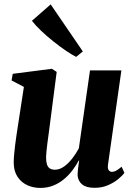

<svg xmlns="http://www.w3.org/2000/svg" viewBox="-20 -866 624 896"><path d="M168 11Q135 11 107 -2Q79 -15 61.8 -41Q44.5 -67 44 -106Q44 -122.5 45.8 -143.5Q47.5 -164.5 50.5 -187.8Q53.5 -211 56.8 -234.2Q60 -257.5 63.5 -278L91.5 -460.5L34 -490.5L39.5 -521.5L222 -545L244.5 -530.5L213 -286.5Q210.5 -265.5 207.2 -242.5Q204 -219.5 201.2 -198Q198.5 -176.5 196.8 -159.5Q195 -142.5 195 -132.5Q195 -112 199 -99.2Q203 -86.5 212.2 -80.2Q221.5 -74 236.5 -74Q258 -74 278.8 -88.8Q299.5 -103.5 317.5 -126.8Q335.5 -150 348 -174L400 -537.5H546.5L484 -98Q481.5 -80 487.2 -72Q493 -64 502.5 -64Q511.5 -64 522 -69.5Q532.5 -75 547.5 -88L560.5 -59.5Q551.5 -46.5 531.5 -30Q511.5 -13.5 483.5 -1.5Q455.5 10.5 421.5 10.5Q382.5 10.5 363.5 -5.2Q344.5 -21 342 -47.5Q342 -51.5 342.5 -59.2Q343 -67 344 -76.8Q345 -86.5 346.5 -97Q348 -107.5 349.5 -116.5L347.5 -117Q335 -93.5 317.8 -70.8Q300.5 -48 278.2 -29.5Q256 -11 228.5 0Q201 11 168 11ZM335.5 -600.5Q316 -610 287.8 -629.2Q259.5 -648.5 228.8 -673Q198 -697.5 171.5 -722.8Q145 -748 129 -769L216.5 -845.5L366.5 -626Z"/></svg>

Font: Merriweather 72pt ExtraBold
Style: Italic
Weight: 800
Italic angle: -7.8°
Version: Version 2.101